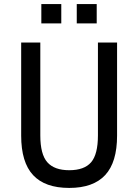

<svg xmlns="http://www.w3.org/2000/svg" viewBox="-20 -914 680 943"><path d="M320 9Q201 9 142.5 -54Q84 -117 84 -248V-705H178V-249Q178 -156 212.5 -117Q247 -78 320 -78Q394 -78 427.5 -117Q461 -156 461 -249V-705H555V-248Q555 -117 496.5 -54Q438 9 320 9ZM357 -799V-894H455V-799ZM183 -799V-894H281V-799Z"/></svg>

Font: Nunito Sans 7pt Condensed Medium
Style: Regular
Weight: 500
Width: 3
Designer: Vernon Adams
Foundry: Vernon Adams
Version: Version 3.101;gftools[0.9.27]